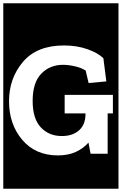

<svg xmlns="http://www.w3.org/2000/svg" viewBox="-30 -937 742 1170"><path d="M-10 213V-917H692V213ZM626 -246H658V-359H364V-246H491V-242Q491 -178 452 -143Q413 -108 347 -108Q268 -108 218.5 -161Q169 -214 169 -322Q169 -434 221.5 -488Q274 -542 354 -542Q387 -542 426.5 -533Q466 -524 492 -507L510 -431L618 -441L600 -582Q568 -614 503.5 -637Q439 -660 360 -660Q195 -660 110 -560Q25 -460 25 -320Q25 -180 105.5 -85Q186 10 323 10Q386 10 432.5 -11.5Q479 -33 509 -68L522 0H626Z"/></svg>

Font: Zilla Slab Highlight
Style: Bold
Weight: 700
Designer: Typotheque Type Foundry
Foundry: Typotheque type foundry
Version: Version 1.1; 2017; ttfautohint (v1.6)